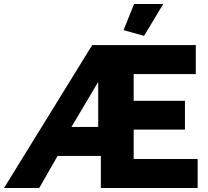

<svg xmlns="http://www.w3.org/2000/svg" viewBox="-46 -934 1034 954"><path d="M669.9 -755.9 567.9 -784.2 620.1 -914.1H765.1ZM412.1 -710H926.8V-565.9H618.2V-433.1H873V-290H618.2V-144H936V0H455.1V-159.2H240.2L148.9 0H-25.9ZM441.9 -303.2V-526.9L309.1 -303.2Z"/></svg>

Font: Raleway-v4020 ExtraBold
Style: Regular
Weight: 800
Designer: Matt McInerney, Pablo Impallari, Rodrigo Fuenzalida
Foundry: Matt McInerney, Pablo Impallari, Rodrigo Fuenzalida
Version: Version 4.020;PS 004.020;hotconv 1.0.88;makeotf.lib2.5.64775